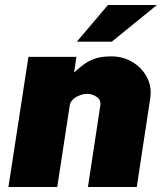

<svg xmlns="http://www.w3.org/2000/svg" viewBox="-20 -743 649 763"><path d="M13.5 0 93 -517H283.5L274.5 -455Q293 -471.5 311.8 -486Q330.5 -500.5 356.5 -509.8Q382.5 -519 423 -519Q468 -519 505.8 -496.8Q543.5 -474.5 564 -436Q584.5 -397.5 576.5 -349L523.5 0H329.5L378.5 -323Q382.5 -345 365 -357.5Q347.5 -370 326.5 -370Q312.5 -370 297 -364.2Q281.5 -358.5 270.2 -348Q259 -337.5 257 -323L207.5 0ZM285.5 -577.5 409 -723H603.5L424.5 -577.5Z"/></svg>

Font: Public Sans Thin Black
Style: Italic
Weight: 900
Italic angle: -8°
Version: Version 2.001